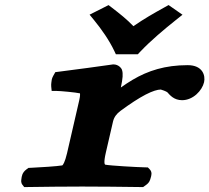

<svg xmlns="http://www.w3.org/2000/svg" viewBox="-20 -753 845 775"><path d="M447.7 -534H536.3L547.4 -545.7C589.1 -589.6 641.6 -633.7 690 -672.3L716.6 -693.5L660.5 -732.6L641.8 -722.2C600.8 -699.3 563 -678.3 518.5 -647.3C491.9 -675.3 463.1 -697.9 431.7 -722.1L418.2 -732.4L341.6 -693.8L359.4 -672.1C389.9 -634.8 420.8 -590.9 442.1 -545.9ZM472.6 -470.2C470.8 -477.5 458.4 -493 438.2 -493H435.8L433.3 -492.6C381.8 -485.2 290.1 -472.7 219.3 -463.8L203.3 -461.8L194.9 -446.9C188.4 -435.3 188.2 -427.6 187.3 -419.8C186.6 -413.8 186.2 -408.7 186.8 -403.1L188.6 -386H206.6C223.7 -386 286.3 -380 302.8 -376.2C302.8 -376.2 304.7 -369.2 299.8 -348L250.5 -134.1C242.1 -98 234.2 -87.3 231.6 -85.4C212.1 -81.9 140.1 -77.2 104.7 -75.7L95 -75.3L86.8 -69.3C68.8 -56 67.7 -40.8 66.4 -30.9C65.5 -24.1 63.5 -14.8 72 -5.3L77.8 2.2L88.6 2C130.3 1 266.6 0 311.8 0C358.2 0 497.3 1 545.5 2L557.6 2.2L568 -5.3C583.8 -16 585.8 -26.8 588.1 -34.5C590.8 -44 596.2 -58.1 583.1 -70.9L576.6 -77.3L565.3 -77.5C531.1 -78.3 427.3 -84.1 404.7 -88.3C402.7 -89.6 397.5 -94.8 407.3 -137.4L436.2 -262.5C440.4 -280.5 451.2 -294.3 466.2 -305.4C504.4 -333.5 539.1 -356.3 567.8 -371.2C595.8 -385.7 616.2 -391.5 629 -391.6C631.5 -391.6 652 -383.7 655.3 -380.7C665.7 -369.4 681.8 -348.6 715 -348.6C759.5 -348.6 795.9 -387.5 803.7 -421.1C809.8 -447.8 798.5 -490 737.6 -490C646.6 -490 577.6 -467.8 515.1 -430.8C499 -421.3 483.5 -410.9 467.8 -399.8C475.7 -437.1 477.2 -455.5 472.6 -470.2Z"/></svg>

Font: Linux Libertine Mono O 
Style: Mono Bold Oblique
Weight: 400
Italic angle: -13°
Designer: Philipp H. Poll
Foundry: Philipp H. Poll
Version: Version 5.1.7